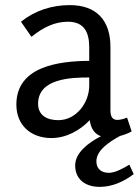

<svg xmlns="http://www.w3.org/2000/svg" viewBox="-20 -529 543 751"><path d="M503 152 486 115C465 128 431 147 406 147C377 147 357 132 357 102C357 59 407 26 449 3C467 -2 483 -8 495 -15L477 -69C465 -64 451 -60 439 -60C424 -60 412 -68 412 -96V-345C412 -449 358 -509 253 -509C183 -509 117 -488 62 -444L103 -385C150 -423 195 -444 246 -444C311 -444 329 -400 329 -344V-291C213 -290 44 -271 44 -120C44 -38 102 11 181 11C238 11 292 -18 331 -59C336 -22 353 -4 375 4C323 30 274 70 274 118C274 175 317 202 370 202C419 202 465 181 503 152ZM329 -226V-194C329 -128 279 -59 208 -59C162 -59 129 -79 129 -123C129 -222 257 -226 329 -226Z"/></svg>

Font: Rosario
Style: Regular
Weight: 400
Designer: Hector Gatti
Foundry: Omnibus Type
Version: Version 1.100